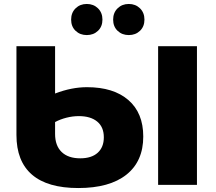

<svg xmlns="http://www.w3.org/2000/svg" viewBox="-20 -933 1089 969"><path d="M703 -244Q703 -119 618 -51.5Q533 16 375 16Q220 16 141.5 -51.5Q63 -119 63 -252V-700H258V-461Q341 -493 419 -493Q553 -493 628 -428Q703 -363 703 -244ZM974 -700V0H778V-700ZM504 -240Q504 -292 470.5 -319.5Q437 -347 378 -347Q347 -347 315.5 -339Q284 -331 258 -317V-257Q258 -198 291 -166Q324 -134 385 -134Q442 -134 473 -162Q504 -190 504 -240ZM339 -834Q339 -869 361.5 -891Q384 -913 418 -913Q452 -913 474.5 -891Q497 -869 497 -834Q497 -799 474.5 -777.5Q452 -756 418 -756Q384 -756 361.5 -777.5Q339 -799 339 -834ZM551 -834Q551 -869 573.5 -891Q596 -913 630 -913Q664 -913 686.5 -891Q709 -869 709 -834Q709 -799 686.5 -777.5Q664 -756 630 -756Q596 -756 573.5 -777.5Q551 -799 551 -834Z"/></svg>

Font: Montserrat Alternates ExtraBold
Style: Regular
Weight: 800
Designer: Julieta Ulanovsky
Foundry: Julieta Ulanovsky
Version: Version 7.200